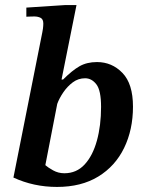

<svg xmlns="http://www.w3.org/2000/svg" viewBox="-20 -725 575 758"><path d="M205 13Q113 13 33 -24L147 -597Q148 -600 149.5 -611.5Q151 -623 151 -632Q151 -649 140.5 -654.5Q130 -660 115 -660Q107 -660 95.5 -659.5Q84 -659 84 -659V-695L237 -705H282L223 -411H229Q265 -447 294 -463.5Q323 -480 363 -480Q422 -480 463.5 -437Q505 -394 505 -304Q505 -213 470 -141Q435 -69 368 -28Q301 13 205 13ZM234 -41Q282 -41 314 -75.5Q346 -110 362.5 -169.5Q379 -229 379 -303Q379 -368 360.5 -392Q342 -416 316 -416Q289 -416 267.5 -400Q246 -384 230 -360.5Q214 -337 206 -315L159 -73Q169 -64 189.5 -52.5Q210 -41 234 -41Z"/></svg>

Font: STIX Two Text SemiBold
Style: Italic
Weight: 600
Italic angle: -12°
Designer: Ross Mills, John Hudson & Paul Hanslow, Tiro Typeworks Ltd; with prior portions MicroPress Inc. and Coen Hoffman, Elsevi
Foundry: Tiro Typeworks Ltd
Version: Version 2.13 b171